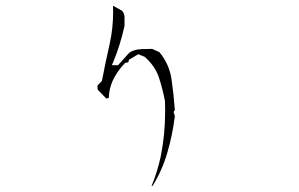

<svg xmlns="http://www.w3.org/2000/svg" viewBox="-20 -767 1040 667"><path d="M553.7 -380.4Q553.7 -300.8 538.6 -224.6Q527.3 -171.4 506.3 -120.1L510.7 -122.1Q543.5 -175.3 561.5 -237.3Q579.6 -299.3 587.4 -363.8L583 -377.9L587.4 -384.8Q583.5 -439 575.9 -491.5Q568.4 -543.9 533.7 -585.9L508.3 -597.2Q465.8 -597.2 452.1 -593.8Q439.9 -590.8 428.7 -583.5L390.1 -540.5H368.7L373 -550.8Q396.5 -606 412.6 -676.8V-707Q412.6 -719.2 404.3 -729.5L372.6 -747.1Q373 -736.3 373 -725.6Q373 -668 360.8 -613.8Q346.2 -549.3 334 -485.8L318.4 -469.7L319.3 -455.6L349.1 -424.8L357.9 -426.8Q358.9 -459 371.6 -486.8Q384.3 -514.6 407.7 -541L409.7 -543.5H412.6V-547.9L425.8 -550.8L428.2 -559.6L460.4 -578.6L482.4 -569.8Q519 -537.6 532.2 -497.3Q545.4 -457 553.2 -415Q553.7 -397.5 553.7 -380.4Z"/></svg>

Font: Bakudai
Style: ExtraLight
Weight: 200
Version: Version 1.48